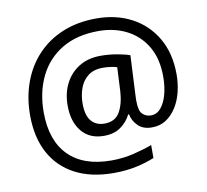

<svg xmlns="http://www.w3.org/2000/svg" viewBox="-86 -809 1071 993"><g transform="rotate(-10 449.5 -312.5)"><path d="M841 -357Q841 -311 830.5 -267Q820 -223 798 -187.5Q776 -152 744 -130.5Q712 -109 668 -109Q622 -109 595.5 -135.5Q569 -162 563 -196H558Q540 -159 505 -134Q470 -109 417 -109Q341 -109 299.5 -160Q258 -211 258 -295Q258 -361 284 -411.5Q310 -462 357.5 -491Q405 -520 470 -520Q514 -520 556.5 -512.5Q599 -505 623 -496L613 -293Q612 -275 612 -267.5Q612 -260 612 -257Q612 -205 630.5 -188Q649 -171 674 -171Q705 -171 726.5 -196.5Q748 -222 759.5 -264.5Q771 -307 771 -358Q771 -451 733.5 -515.5Q696 -580 630.5 -614Q565 -648 482 -648Q368 -648 289.5 -601Q211 -554 170.5 -471.5Q130 -389 130 -283Q130 -135 208 -56Q286 23 433 23Q494 23 549.5 9.5Q605 -4 648 -20V48Q605 66 551.5 77.5Q498 89 433 89Q315 89 231 45Q147 1 102.5 -81.5Q58 -164 58 -280Q58 -373 87 -452.5Q116 -532 171 -590.5Q226 -649 304.5 -681.5Q383 -714 482 -714Q586 -714 667 -671Q748 -628 794.5 -548Q841 -468 841 -357ZM336 -293Q336 -229 361.5 -200Q387 -171 430 -171Q486 -171 510.5 -213Q535 -255 539 -322L545 -447Q532 -451 512 -454Q492 -457 471 -457Q422 -457 392 -433Q362 -409 349 -371.5Q336 -334 336 -293Z"/></g></svg>

Font: Noto Sans Hanunoo
Style: Regular
Weight: 400
Designer: Monotype Design Team
Foundry: Monotype Imaging Inc.
Version: Version 2.003; ttfautohint (v1.8.4.7-5d5b)